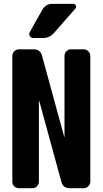

<svg xmlns="http://www.w3.org/2000/svg" viewBox="-20 -990 540 1010"><path d="M254.9 -969.7H365.2Q375 -969.7 378.9 -960.9Q382.8 -952.1 376 -944.3L263.7 -816.4Q240.2 -790 205.1 -790H155.3Q143.6 -790 137.2 -800.3Q130.9 -810.5 136.7 -821.3L203.1 -939.5Q220.7 -969.7 254.9 -969.7ZM419.9 -730.5Q434.6 -730.5 444.8 -720.2Q455.1 -710 455.1 -695.3V-35.2Q455.1 -20.5 444.8 -10.3Q434.6 0 419.9 0H346.7Q311.5 0 302.7 -34.2L186.5 -459Q186.5 -460 185.5 -460Q184.6 -460 184.6 -459V-35.2Q184.6 -20.5 174.8 -10.3Q165 0 150.4 0H80.1Q65.4 0 55.2 -9.8Q44.9 -19.5 44.9 -35.2V-695.3Q44.9 -710 55.2 -720.2Q65.4 -730.5 80.1 -730.5H157.2Q192.4 -730.5 201.2 -696.3L317.4 -271.5Q317.4 -270.5 318.4 -270Q319.3 -269.5 319.3 -271.5V-695.3Q319.3 -710 329.1 -720.2Q338.9 -730.5 353.5 -730.5Z"/></svg>

Font: Rounded-L Mgen+ 1m bold
Style: Bold
Weight: 700
Designer: [Source Han Sans]
Ryoko NISHIZUKA  (kana & ideographs); Paul D. Hunt (Latin, Greek & Cyrillic); Wenlong ZHANG  (bopomofo
Version: Version 1.059.20150602